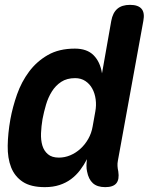

<svg xmlns="http://www.w3.org/2000/svg" viewBox="-20 -760 640 790"><path d="M465.1 -99.2Q462.8 -87.7 463.5 -76.9Q464.1 -66.1 466.7 -54.6Q471.7 -21.8 458.7 -5.9Q445.7 10 412.9 10Q380.1 10 362.1 -6.3Q344.2 -22.5 338.2 -54.6Q335.6 -65.1 335.8 -78.9Q336 -92.6 338 -105.2Q325.4 -80.9 309.4 -59.8Q293.4 -38.7 272.5 -23.1Q251.6 -7.5 224.9 1.2Q198.3 10 164.4 10Q106.9 10 73.7 -11.9Q40.6 -33.8 25.7 -71.6Q10.9 -109.4 11.7 -160.4Q12.5 -211.4 22.6 -268.6Q31.9 -319.8 50.1 -371.5Q68.3 -423.2 99.7 -465.3Q131.1 -507.4 177 -533.7Q222.9 -560 288 -560Q338.1 -560 365.2 -532.6Q392.4 -505.2 399.7 -458.1L437.8 -674Q443.9 -707.5 462.7 -723.7Q481.5 -740 515 -740Q548.5 -740 562.4 -723.7Q576.2 -707.5 569.8 -674ZM222.3 -111.5Q246.5 -111.5 269.3 -121.1Q292.1 -130.7 310.9 -147.9Q329.8 -165 343.2 -188.6Q356.6 -212.1 361.3 -240.3L372.2 -301.3Q376.9 -326.7 373.6 -351.2Q370.3 -375.8 359.7 -395.3Q349.1 -414.8 331.2 -426.6Q313.3 -438.5 289.1 -438.5Q255.2 -438.5 232 -423.3Q208.7 -408.1 193.4 -383.5Q178 -358.9 169.3 -329.1Q160.5 -299.3 154.9 -269.7Q150 -240.5 148.8 -212.3Q147.6 -184 154.2 -161.6Q160.8 -139.2 177.2 -125.4Q193.5 -111.5 222.3 -111.5Z"/></svg>

Font: Maple Mono
Style: Italic
Weight: 400
Italic angle: -10°
Monospace: yes
Designer: subframe7536
Version: Version 7.300